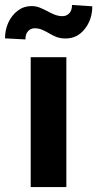

<svg xmlns="http://www.w3.org/2000/svg" viewBox="-59 -761 395 781"><path d="M316.4 -735.4Q316.4 -682.1 285.9 -643.3Q255.4 -604.5 208.5 -604.5Q185.1 -604.5 168.7 -611.3Q152.3 -618.2 138.2 -627Q125.5 -634.3 112.1 -640.1Q98.6 -646 81.5 -646Q66.4 -646 55.4 -634.5Q44.4 -623 44.4 -600.6L-38.6 -605Q-38.6 -640.1 -24.7 -669.9Q-10.7 -699.7 13.7 -718Q38.1 -736.3 69.3 -736.3Q87.4 -736.3 102.8 -730Q118.2 -723.6 133.3 -715.8Q147.9 -707.5 163.3 -701.4Q178.7 -695.3 195.8 -695.3Q211.4 -695.3 222.7 -706.8Q233.9 -718.3 233.9 -740.7ZM210.9 0H65.9V-528.3H210.9Z"/></svg>

Font: Robert Sans Black
Style: Regular
Weight: 900
Designer: Christian Robertson (extended by Adam Twardoch)
Foundry: Google
Version: Version 12.135;April 2, 2019;FontCreator 11.5.0.2425 64-bit;